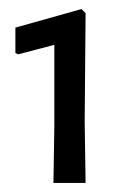

<svg xmlns="http://www.w3.org/2000/svg" viewBox="-20 -727 298 424"><path d="M169 -698 167 -458 169 -323H98L100 -449V-628L20 -607L14 -610V-666L160 -707Z"/></svg>

Font: Alegreya Sans
Style: Regular
Weight: 400
Designer: Juan Pablo del Peral
Foundry: Huerta Tipografica
Version: Version 2.008; ttfautohint (v1.6)